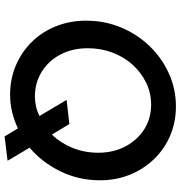

<svg xmlns="http://www.w3.org/2000/svg" viewBox="5 -756 786 836"><g transform="rotate(90 398.0 -338.0)"><path d="M574 35 539 -23Q505 -7 468.5 2Q432 11 392 11Q324 11 265 -14Q206 -39 162 -84Q118 -129 94 -189.5Q70 -250 70 -320Q70 -400 99 -470.5Q128 -541 179.5 -595Q231 -649 299 -680Q367 -711 443 -711Q512 -711 570.5 -686Q629 -661 672.5 -616Q716 -571 740.5 -511Q765 -451 765 -380Q765 -288 726 -208Q687 -128 623 -74L680 22ZM400 -97Q422 -97 444 -102Q466 -107 485 -117L415 -235L520 -247L566 -171Q603 -209 624 -261Q645 -313 645 -373Q645 -439 617.5 -491Q590 -543 543 -573Q496 -603 436 -603Q385 -603 340.5 -581.5Q296 -560 262 -522.5Q228 -485 209 -434.5Q190 -384 190 -327Q190 -261 217 -209Q244 -157 292 -127Q340 -97 400 -97Z"/></g></svg>

Font: Red Hat Text SemiBold
Style: Italic
Weight: 600
Italic angle: -12°
Designer: Pentagram, MCKL
Foundry: Pentagram, MCKL
Version: Version 1.023